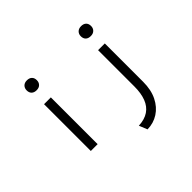

<svg xmlns="http://www.w3.org/2000/svg" viewBox="-200 -1035 1515 1515"><g transform="rotate(-45 558.0 -277.5)"><path d="M222 0V-522H298V0ZM259 -641Q232 -641 217 -655.5Q202 -670 202 -696Q202 -720 217 -735.5Q232 -751 259 -751Q286 -751 301 -736.5Q316 -722 316 -696Q316 -672 301 -656.5Q286 -641 259 -641ZM659 196 631 127Q698 124 741 95Q784 66 804.5 12.5Q825 -41 825 -116V-522H900V-94Q900 -4 868 60.5Q836 125 781.5 160Q727 195 659 196ZM864 -641Q836 -641 821 -655.5Q806 -670 806 -696Q806 -720 821.5 -735.5Q837 -751 864 -751Q891 -751 906 -736.5Q921 -722 921 -696Q921 -672 905.5 -656.5Q890 -641 864 -641Z"/></g></svg>

Font: Lexend Zetta Light
Style: Regular
Weight: 300
Designer: Bonnie Shaver-Troup, Thomas Jockin
Foundry: Lexend
Version: Version 1.007